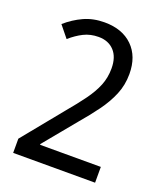

<svg xmlns="http://www.w3.org/2000/svg" viewBox="-134 -813 769 903"><g transform="rotate(20 250.0 -362.0)"><path d="M39 -71 202 -271Q245 -322 275.5 -364Q306 -406 322 -445.5Q338 -485 338 -531Q338 -588 309 -619Q280 -650 231 -650Q190 -650 157 -633.5Q124 -617 92 -589L45 -647Q85 -682 131 -703Q177 -724 234 -724Q323 -724 374.5 -673.5Q426 -623 426 -535Q426 -480 406 -432Q386 -384 352 -337.5Q318 -291 276 -242L145 -83V-79H449V0H39Z"/></g></svg>

Font: Noto Sans Bengali SemiCondensed
Style: Regular
Weight: 400
Width: 4
Designer: Jelle Bosma - Monotype Design Team
Foundry: Monotype Imaging Inc.
Version: Version 2.003